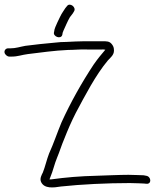

<svg xmlns="http://www.w3.org/2000/svg" viewBox="-69 -825 732 838"><path d="M202.9 -673C203.8 -680.5 204.7 -684.5 207.9 -691C216.2 -709 225.8 -732.4 236.1 -750C240.5 -755.3 244.7 -760.7 248.4 -766L253.9 -775C266 -793.1 235.2 -816.2 223.1 -798L216.4 -790C212.8 -784 209 -778.3 205.3 -773C197.6 -762.4 187.9 -740.2 181.8 -728C176.1 -713.4 168.4 -702.1 166.9 -685C160.5 -665.7 197.3 -651.5 202.9 -673ZM-28.3 -578H-18.3C9.2 -578 26.5 -585.8 52.9 -589C108.8 -595.7 167.9 -604.4 227.9 -607C254.3 -607 279.6 -609.9 304.6 -609C330.7 -608.1 356.6 -609 382.6 -609C385.2 -609 388 -608.7 390.7 -608C373.5 -587.4 359.8 -572 339.6 -543C288.2 -465.3 239.2 -378.3 199.5 -291C180.2 -244.8 164.9 -197.9 145.2 -155C135 -128.9 127.9 -96.4 118 -72C113.1 -62.2 103.2 -45.8 110.4 -30.5C124.6 -0.4 164.7 -5.7 197.2 -11C285.4 -20.5 398.5 -26 497.7 -26C513.8 -25.3 526.5 -25 535.8 -25C544.5 -25 552.2 -24.7 559 -24L569.2 -23C594.1 -19.9 591.9 -55.1 568.3 -58L558 -60C549.9 -60.7 540.5 -61 529.8 -61C520.5 -61 507.8 -61.3 491.7 -62C453.2 -62 392.4 -59.1 355.3 -58C279 -56.2 218.2 -50.8 154 -42H147C148.3 -46 149.7 -49.7 151.2 -53C162.2 -78.5 168.7 -109.9 180.2 -137C191.8 -164.4 198.7 -189.3 211.5 -219C226.4 -256.9 242.5 -294.5 261.7 -332C302.1 -407.6 347.9 -496.7 401.6 -561C416.7 -577.8 432.2 -587.1 427.7 -614C426.6 -620.7 423.4 -627.2 418 -633.5C407.9 -645.4 395.9 -645 376.6 -645H299.6C273.7 -645 246.6 -643.1 220.1 -642C204.1 -642 187.9 -641 171.6 -639C127 -635.5 83.3 -630 41.9 -625C18.1 -620.9 0.6 -614 -24.3 -614H-34.3C-43.5 -614 -50.8 -605.2 -49.3 -596C-47.7 -586.8 -37.5 -578 -28.3 -578Z"/></svg>

Font: CiSf OpenHand
Style: OpObl
Weight: 400
Foundry: Cannot Into Space Fonts
Version: Version 0.7892